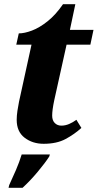

<svg xmlns="http://www.w3.org/2000/svg" viewBox="-20 -679 468 920"><path d="M189 10Q136 10 98 -19Q60 -48 60 -105Q60 -124 63.5 -148Q67 -172 71 -191L131 -465H58L70 -519Q97 -519 133 -532.5Q169 -546 208 -577Q247 -608 282 -659H341L315 -536H428L413 -465H299L240 -199Q230 -152 230 -125Q230 -102 242.5 -89.5Q255 -77 274 -77Q293 -77 311.5 -85Q330 -93 346 -105L370 -66Q337 -36 294.5 -13Q252 10 189 10ZM24 208Q40 174 56.5 135.5Q73 97 84 61H219L216 71Q196 102 160.5 144.5Q125 187 88 221H21Z"/></svg>

Font: Noto Serif SemiCondensed ExtraBold
Style: Italic
Weight: 800
Width: 4
Italic angle: -12°
Designer: Monotype Design Team
Foundry: Monotype Imaging Inc.
Version: Version 2.014; ttfautohint (v1.8.4.7-5d5b)